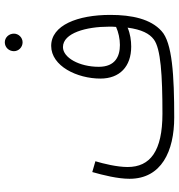

<svg xmlns="http://www.w3.org/2000/svg" viewBox="7 -731 745 799"><g transform="rotate(-90 379.5 -331.5)"><path d="M603 -610C623 -610 639 -627 639 -646C639 -667 623 -684 603 -684C582 -684 566 -667 566 -646C566 -627 582 -610 603 -610ZM290 21C465 21 602 13 650 -32C700 -77 717 -155 717 -245C717 -381 674 -491 588 -491C504 -491 452 -383 452 -286C452 -206 502 -158 585 -158C610 -158 639 -162 664 -173C656 -114 639 -82 615 -64C577 -35 466 -28 306 -28C150 -28 84 -79 84 -173C84 -217 98 -274 108 -307L63 -320C50 -274 35 -214 35 -165C35 -32 150 21 290 21ZM501 -293C501 -374 539 -442 583 -442C642 -442 668 -344 668 -251C668 -240 668 -230 667 -221C645 -211 617 -205 592 -205C545 -205 501 -224 501 -293Z"/></g></svg>

Font: Noto Sans Arabic ExtCond Light
Style: Regular
Weight: 300
Width: 2
Designer: Monotype Design Team, Nadine Chahine, Nizar Qandah and Khaled Hosny
Foundry: Monotype Imaging Inc.
Version: Version 2.012